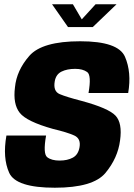

<svg xmlns="http://www.w3.org/2000/svg" viewBox="-20 -874 626 898"><path d="M298 -747.5 223.5 -854H321L362.5 -783.5L427 -854H525L414 -747.5ZM236.5 4Q54.5 4 23 -65.8Q-8.5 -135.5 10 -240H195.5Q180.5 -154.5 200.8 -138.8Q221 -123 258.5 -123Q295.5 -123 320.8 -136.8Q346 -150.5 352 -185.5Q359 -226 327 -240.5Q295 -255 228 -271Q104.5 -305.5 72.2 -346.5Q40 -387.5 50 -465.5Q57.5 -544.5 117.2 -612.8Q177 -681 355 -681Q533 -681 564.5 -608.5Q596 -536 579.5 -439H394Q408.5 -522 387.8 -537Q367 -552 332 -552Q293.5 -552 267.5 -539Q241.5 -526 236 -493.5Q228 -447 259.2 -433.8Q290.5 -420.5 362 -402Q487.5 -368 520.2 -333.2Q553 -298.5 541.5 -217Q531 -135 473.5 -65.5Q416 4 236.5 4Z"/></svg>

Font: Anybody ExtraBold
Style: Italic
Weight: 800
Italic angle: -10°
Designer: Tyler Finck
Foundry: Etcetera Type Company
Version: Version 1.010; ttfautohint (v1.8.3) -l 8 -r 50 -G 200 -x 14 